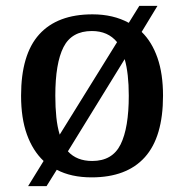

<svg xmlns="http://www.w3.org/2000/svg" viewBox="-20 -596 629 656"><path d="M129 -46Q92 -81 72 -136.5Q52 -192 52 -269Q52 -410 114 -478.5Q176 -547 296 -547Q367 -547 420 -518L456 -576H518L464 -487Q499 -453 518 -398.5Q537 -344 537 -269Q537 -128 475 -59Q413 10 293 10Q223 10 174 -16L139 40H76ZM380 -452Q349 -490 294 -490Q225 -490 197 -435Q169 -380 169 -269Q169 -229 172.5 -195.5Q176 -162 184 -136ZM295 -46Q364 -46 392 -102.5Q420 -159 420 -269Q420 -345 406 -394L212 -79Q242 -46 295 -46Z"/></svg>

Font: Noto Serif Tibetan Medium
Style: Regular
Weight: 500
Designer: Monotype Design Team
Foundry: Monotype Imaging Inc.
Version: Version 2.103; ttfautohint (v1.8.4.7-5d5b)